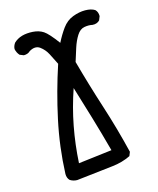

<svg xmlns="http://www.w3.org/2000/svg" viewBox="-145 -872 790 960"><g transform="rotate(-20 250.0 -392.5)"><path d="M97.7 0Q78.1 -2 62.5 -13.7Q50.8 -27.3 52.7 -48.8Q70.3 -186.5 111.3 -319.3Q152.3 -452.1 207 -579.1Q195.3 -609.4 183.6 -637.7Q171.9 -666 150.4 -684.6Q128.9 -703.1 95.7 -687.5Q82 -675.8 60.5 -677.7L41 -687.5Q29.3 -703.1 27.3 -722.7Q29.3 -738.3 41 -752Q60.5 -767.6 85.9 -772.5Q111.3 -777.3 142.6 -772.5Q173.8 -767.6 194.8 -751Q215.8 -734.4 252.9 -673.8Q274.4 -709 299.8 -738.3Q325.2 -767.6 359.4 -777.3Q393.6 -787.1 424.8 -784.2Q456.1 -781.2 473.6 -767.6Q485.4 -753.9 483.4 -732.4L473.6 -712.9Q458 -699.2 434.6 -703.1Q417 -709 393.6 -707Q370.1 -705.1 351.6 -680.7Q333 -656.2 319.3 -623.5Q305.7 -590.8 292 -557.6Q315.4 -428.7 344.7 -300.8Q374 -172.9 393.6 -43L383.8 -23.4Q338.9 -5.9 286.6 -4.9Q234.4 -3.9 97.7 0ZM309.6 -82Q292 -180.7 274.4 -266.6Q256.8 -352.5 238.3 -438.5Q199.2 -350.6 173.8 -260.7Q148.4 -170.9 134.8 -76.2Z"/></g></svg>

Font: JasonHandwriting1
Style: Regular
Weight: 400
Version: Version 1.48.20